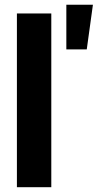

<svg xmlns="http://www.w3.org/2000/svg" viewBox="-20 -784 410 804"><path d="M194.8 -727.5V0H50.8V-727.5ZM257.8 -577.1V-764.2H369.1L343.3 -577.1Z"/></svg>

Font: Inter Display
Style: Bold
Weight: 700
Designer: Rasmus Andersson
Foundry: rsms
Version: Version 4.001;git-9221beed3